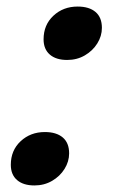

<svg xmlns="http://www.w3.org/2000/svg" viewBox="-20 -552 362 586"><path d="M113 -432Q113 -476 143 -504Q173 -532 217 -532Q252 -532 271.5 -515.5Q291 -499 291 -467Q291 -442 277 -419.5Q263 -397 239 -383Q215 -369 185 -369Q151 -369 132 -385.5Q113 -402 113 -432ZM13 -49Q13 -93 43 -121Q73 -149 117 -149Q152 -149 171.5 -132.5Q191 -116 191 -84Q191 -59 177 -36.5Q163 -14 139 0Q115 14 85 14Q51 14 32 -2.5Q13 -19 13 -49Z"/></svg>

Font: Playfair Display ExtraBold
Style: Italic
Weight: 800
Italic angle: -14°
Designer: Claus Eggers Sørensen
Foundry: Claus Eggers Sørensen
Version: Version 1.203